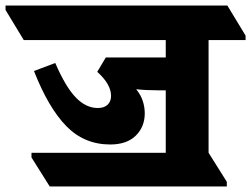

<svg xmlns="http://www.w3.org/2000/svg" viewBox="-94 -647 909 695"><path d="M86 28 20 -77V-94H506V-320H482Q459 -320 438 -321Q417 -322 399 -324Q416 -303 423 -281Q430 -259 430 -237Q430 -188 397.5 -156Q365 -124 305 -124Q211 -124 146 -190.5Q81 -257 29 -390L106 -419Q143 -333 180 -294.5Q217 -256 260 -256Q283 -256 295.5 -268Q308 -280 308 -300Q308 -342 258 -387L289 -439H506V-502H-8L-74 -611V-627H729L795 -518V-502H661V-94L727 11V28Z"/></svg>

Font: Noto Serif Devanagari Black
Style: Regular
Weight: 900
Designer: Universal Thirst, Indian Type Foundry and the Monotype Design Team
Foundry: Monotype Imaging Inc.
Version: Version 2.004; ttfautohint (v1.8.4.7-5d5b)